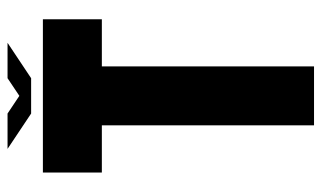

<svg xmlns="http://www.w3.org/2000/svg" viewBox="-192 -660 852 509"><g transform="rotate(-90 234.5 -406.0)"><path d="M312.5 0H156.2V-562.5H31.2V-718.8H437.5V-562.5H312.5ZM187.5 -750 93.8 -812.5H187.5L234.4 -781.2L281.2 -812.5H375L281.2 -750Z"/></g></svg>

Font: Signwood
Style: Regular
Weight: 400
Designer: GGBotNet
Foundry: GGBotNet
Version: 0.95